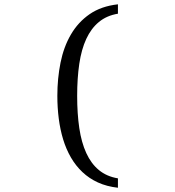

<svg xmlns="http://www.w3.org/2000/svg" viewBox="-20 -737 821 899"><path d="M532.2 142.1Q480 136.2 438.7 117.4Q397.5 98.6 366 68.8Q334.5 39.1 312 0.2Q289.6 -38.6 275.6 -84.5Q261.7 -130.4 255.1 -181.9Q248.5 -233.4 248.5 -288.1Q248.5 -369.6 263.4 -443.6Q278.3 -517.6 312 -575.4Q345.7 -633.3 399.7 -670.7Q453.6 -708 532.2 -716.8V-672.9Q479.5 -664.1 443.1 -634Q406.7 -604 384 -554.9Q361.3 -505.9 351.3 -438.5Q341.3 -371.1 341.3 -288.1Q341.3 -204.6 351.3 -137.2Q361.3 -69.8 384 -20.3Q406.7 29.3 443.1 59.3Q479.5 89.4 532.2 98.1Z"/></svg>

Font: BabelStone Ogham Fixed
Style: Regular
Weight: 400
Monospace: yes
Designer: Andrew West
Foundry: BabelStone
Version: Version 2.02 March 14, 2022